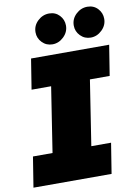

<svg xmlns="http://www.w3.org/2000/svg" viewBox="-108 -989 744 1053"><g transform="rotate(-10 263.5 -463.0)"><path d="M-9 0 18 -169H127L183 -531H74L101 -700H536L509 -531H399L343 -169H453L426 0ZM444 -756Q410 -756 386.5 -780Q363 -804 363 -837Q363 -874 390.5 -900Q418 -926 454 -926Q489 -926 511.5 -902Q534 -878 534 -845Q534 -809 506.5 -782.5Q479 -756 444 -756ZM231 -756Q197 -756 173.5 -780Q150 -804 150 -837Q150 -874 177.5 -900Q205 -926 241 -926Q276 -926 298.5 -902Q321 -878 321 -845Q321 -809 293.5 -782.5Q266 -756 231 -756Z"/></g></svg>

Font: MuseoModerno Thin Black
Style: Italic
Weight: 900
Italic angle: -9°
Version: Version 1.003